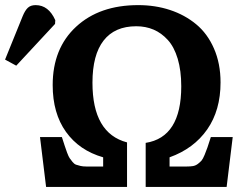

<svg xmlns="http://www.w3.org/2000/svg" viewBox="-119 -734 969 754"><path d="M-55.2 -476.1 -99.1 -500 -29.8 -670.9Q-20.5 -693.4 -9.5 -703.6Q1.5 -713.9 21 -713.9Q71.8 -713.9 98.1 -654.8L97.2 -640.1ZM62 0 38.1 -195.8H124Q131.8 -171.4 135.3 -160.9Q138.7 -150.4 144.5 -134.5Q150.4 -118.7 154.8 -112.5Q159.2 -106.4 165.8 -98.1Q172.4 -89.8 179.9 -87.2Q187.5 -84.5 197.3 -82.3Q207 -80.1 220.2 -80.1H286.1V-116.2Q192.4 -143.1 140.1 -216.1Q87.9 -289.1 87.9 -399.9Q87.9 -543.9 179.7 -628.9Q271.5 -713.9 423.8 -713.9Q490.7 -713.9 548.6 -694.8Q606.4 -675.8 651.1 -638.9Q695.8 -602.1 721.4 -543.2Q747.1 -484.4 747.1 -410.2Q747.1 -300.8 694.6 -225.6Q642.1 -150.4 546.9 -116.2V-80.1H613.8Q628.4 -80.1 638.7 -81.8Q648.9 -83.5 658 -90.3Q667 -97.2 672.4 -103.3Q677.7 -109.4 684.6 -126Q691.4 -142.6 695.8 -155.3Q700.2 -168 709 -195.8H794.9L771 0H453.1V-172.9Q592.8 -194.8 592.8 -395Q592.8 -456.5 578.9 -503.2Q564.9 -549.8 540 -577.1Q515.1 -604.5 484.1 -617.7Q453.1 -630.9 416 -630.9Q331.5 -630.9 287.8 -574.7Q244.1 -518.6 244.1 -409.2Q244.1 -210.4 379.9 -174.8V0Z"/></svg>

Font: Literata Book
Style: Bold
Weight: 700
Designer: Latin by Veronika Burian and Jose Scaglione. Greek by Irene Vlachou. Cyrillic by Vera Evstafieva
Foundry: TypeTogether
Version: Version 2.003;PS 002.003;hotconv 1.0.88;makeotf.lib2.5.64775